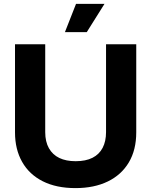

<svg xmlns="http://www.w3.org/2000/svg" viewBox="-20 -956 776 985"><path d="M367 9Q269 9 199.5 -26Q130 -61 93.5 -125.5Q57 -190 57 -277V-729H212V-278Q212 -229 231 -195.5Q250 -162 284.5 -145.5Q319 -129 368 -129Q420 -129 454.5 -146.5Q489 -164 506.5 -197.5Q524 -231 524 -278V-729H679V-277Q679 -187 641 -123Q603 -59 533 -25Q463 9 367 9ZM313 -791 370 -936H516L425 -791Z"/></svg>

Font: Mona Sans ExtraLight
Style: Bold
Weight: 700
Version: Version 2.000